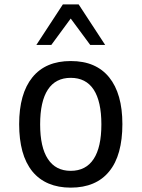

<svg xmlns="http://www.w3.org/2000/svg" viewBox="-20 -837 642 871"><path d="M265.1 -816.9H336.9L457 -633.3H389.2L300.8 -752.9L212.9 -633.3H145ZM300.8 14.2Q244.6 14.2 200.9 -4.2Q157.2 -22.5 127 -59.1Q96.2 -97.2 81.5 -151.1Q66.9 -205.1 66.9 -273.4Q66.9 -412.1 127 -486.3Q187 -560.1 300.8 -560.1Q359.4 -560.1 402.6 -541.3Q445.8 -522.5 475.1 -486.3Q535.2 -412.1 535.2 -273.9Q535.2 -204.1 520.3 -149.9Q505.4 -95.7 475.1 -59.1Q445.8 -22.9 402.1 -4.4Q358.4 14.2 300.8 14.2ZM300.8 -62Q369.6 -62 404.8 -115.7Q439.9 -168.9 439.9 -272.9Q439.9 -377 404.8 -430.7Q369.6 -483.9 300.8 -483.9Q232.4 -483.9 197.3 -430.7Q162.1 -377 162.1 -272.9Q162.1 -168.9 197.3 -115.7Q232.4 -62 300.8 -62Z"/></svg>

Font: Hack
Style: Regular
Weight: 400
Monospace: yes
Designer: Christopher Simpkins
Foundry: Christopher Simpkins
Version: Version 2.019; ttfautohint (v1.4.1) -l 4 -r 80 -G 350 -x 0 -